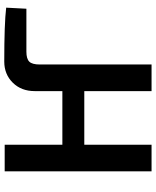

<svg xmlns="http://www.w3.org/2000/svg" viewBox="65 -797 732 902"><g transform="rotate(-90 431.0 -346.0)"><path d="M593 -692Q770 -692 846 -683L841 -588H639Q606 -588 592.5 -574.5Q579 -561 579 -525V0H454V-316H202V0H77V-690H202V-419H454V-549Q454 -612 493.5 -652Q533 -692 593 -692Z"/></g></svg>

Font: Exo 2 Semi Bold
Style: Regular
Weight: 600
Designer: Natanael Gama
Version: Version 1.001;PS 001.001;hotconv 1.0.88;makeotf.lib2.5.64775